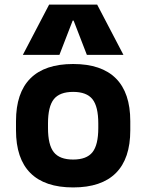

<svg xmlns="http://www.w3.org/2000/svg" viewBox="-20 -810 640 840"><path d="M300 10Q176 10 113 -53Q50 -116 50 -240V-280Q50 -404 113 -467Q176 -530 300 -530Q424 -530 487 -467Q550 -404 550 -280V-240Q550 -116 487 -53Q424 10 300 10ZM300 -112Q359 -112 384.5 -144Q410 -176 410 -250V-270Q410 -344 384.5 -376Q359 -408 300 -408Q241 -408 215.5 -376Q190 -344 190 -270V-250Q190 -176 215.5 -144Q241 -112 300 -112ZM80 -570 195 -790H405L520 -570H360L302 -720H298L240 -570Z"/></svg>

Font: M PLUS Code Latin Expanded
Style: Bold
Weight: 700
Width: 7
Designer: Coji Morishita
Foundry: UNDERFOREST DESIGN
Version: Version 1.002; ttfautohint (v1.8.3)